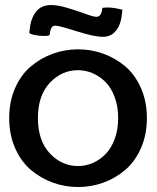

<svg xmlns="http://www.w3.org/2000/svg" viewBox="-20 -731 623 764"><path d="M466.8 -692.4 465.8 -680.2Q462.4 -636.7 442.9 -610.6Q423.3 -584.5 389.2 -584.5Q354.5 -584.5 284.9 -606.7Q215.3 -628.9 200.7 -628.9Q189.5 -628.9 184.6 -620.1Q179.7 -611.3 177.2 -591.8Q174.8 -587.9 154.3 -587.9Q136.7 -587.9 116.7 -592Q96.7 -596.2 96.7 -601.1L98.1 -614.7Q102.5 -657.2 123 -684.1Q143.6 -710.9 183.6 -710.9Q210.9 -710.9 249.5 -699.2Q288.1 -687.5 320.1 -675.8Q352.1 -664.1 363.8 -664.1Q384.3 -664.1 387.2 -699.7Q397.5 -701.2 409.2 -701.2Q431.6 -701.2 466.8 -692.4ZM291 -534.7Q343.3 -534.7 391.6 -517.1Q439.9 -499.5 478.8 -466.6Q517.6 -433.6 541 -380.4Q564.5 -327.1 564.5 -261.2Q564.5 -195.3 541 -141.8Q517.6 -88.4 478.8 -55.2Q439.9 -22 391.6 -4.4Q343.3 13.2 291 13.2Q238.3 13.2 189.9 -4.4Q141.6 -22 102.5 -55.2Q63.5 -88.4 40 -141.8Q16.6 -195.3 16.6 -261.2Q16.6 -327.1 40 -380.4Q63.5 -433.6 102.5 -466.6Q141.6 -499.5 189.9 -517.1Q238.3 -534.7 291 -534.7ZM290 -70.3Q320.8 -70.3 349.1 -82.5Q377.4 -94.7 400.1 -117.9Q422.9 -141.1 436.5 -178.2Q450.2 -215.3 450.2 -261.2Q450.2 -307.1 436.5 -344.2Q422.9 -381.3 400.1 -404.3Q377.4 -427.2 349.1 -439.5Q320.8 -451.7 290 -451.7Q225.6 -451.7 178.2 -401.4Q130.9 -351.1 130.9 -261.2Q130.9 -171.4 178.2 -120.8Q225.6 -70.3 290 -70.3Z"/></svg>

Font: Coustard
Style: Regular
Weight: 400
Foundry: vernon adams
Version: Version 1.001